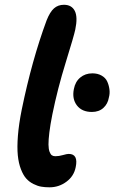

<svg xmlns="http://www.w3.org/2000/svg" viewBox="-20 -780 483 811"><path d="M189 11.2Q169.9 11.2 154.3 8.5Q138.7 5.9 121.1 -2.9Q103.5 -11.7 90.8 -25.9Q78.1 -40 68.4 -65.2Q58.6 -90.3 55.2 -124Q51.8 -157.7 55.7 -207Q59.6 -256.3 71.8 -316.9Q114.7 -525.9 176.8 -693.8Q190.9 -729.5 208 -744.6Q225.1 -759.8 250 -759.8Q282.7 -759.8 295.9 -733.9Q309.1 -708 297.9 -654.8Q292.5 -628.9 257.8 -516.8Q223.1 -404.8 201.2 -296.9Q192.4 -252.9 188.5 -220.7Q184.6 -188.5 184.8 -169.4Q185.1 -150.4 189.2 -139.2Q193.4 -127.9 199.2 -124Q205.1 -120.1 213.9 -120.1Q229 -120.1 245.8 -125Q262.7 -129.9 270 -129.9Q311.5 -129.9 299.8 -74.2Q292.5 -36.1 260.7 -12.5Q229 11.2 189 11.2ZM368.2 -307.1Q326.2 -307.1 304.9 -334.7Q283.7 -362.3 292 -403.8Q297.9 -435.1 319.1 -452.6Q340.3 -470.2 370.1 -470.2Q392.6 -470.2 408.9 -460.9Q425.3 -451.7 432.4 -436.8Q439.5 -421.9 442.1 -403.8Q444.8 -385.7 439.9 -368.2Q435.5 -341.3 416.7 -324.2Q397.9 -307.1 368.2 -307.1Z"/></svg>

Font: Shantell Sans Normal
Style: Italic
Weight: 600
Italic angle: -11.31°
Designer: Stephen Nixon, Anya Danilova, Shantell Martin
Foundry: Arrow Type
Version: Version 1.006;[559af2be0]